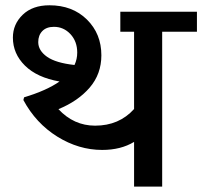

<svg xmlns="http://www.w3.org/2000/svg" viewBox="-20 -692 750 712"><path d="M121.8 -535.9Q121.8 -504.6 154.4 -481.5Q187.1 -458.5 256.3 -451Q266.4 -472.7 266.4 -497Q266.4 -538.4 241.2 -565.5Q215.9 -592.5 180 -592.5Q152.2 -592.5 137 -576.8Q121.8 -561.2 121.8 -535.9ZM477.2 0V-165.8Q428.2 -136 358.9 -136Q272 -136 192.6 -185.3Q113.2 -234.6 66.7 -321L69.3 -331.1Q153.2 -356.4 200.7 -389.8Q117.3 -404.4 72.5 -448.7Q27.8 -492.9 27.8 -552.6Q27.8 -602.1 64.2 -637.3Q100.6 -672.4 163.3 -672.4Q248.7 -672.4 302.3 -619.6Q355.9 -566.7 355.9 -486.9Q355.9 -417.6 312.7 -367.3Q269.5 -317 196.7 -287.2Q253.8 -226 332.7 -226Q421.6 -226 477.2 -287.7V-574.3H426.2V-648.6H710.3V-574.3H581.4V0Z"/></svg>

Font: Khula Semibold
Style: Regular
Weight: 600
Designer: Erin McLaughlin, Steve Matteson
Version: Version 1.000;PS 1.0;hotconv 1.0.72;makeotf.lib2.5.5900; ttf